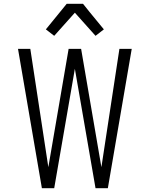

<svg xmlns="http://www.w3.org/2000/svg" viewBox="-20 -993 790 1013"><path d="M201 0 75 -735H140L235 -111L342 -735H408L515 -111L610 -735H675L549 0H484L375 -630L266 0ZM266 -804 222 -838 332 -973H418L454 -928L528 -838L484 -804L375 -926Z"/></svg>

Font: Iosevka Aile Light
Style: Regular
Weight: 300
Designer: Belleve Invis
Foundry: Belleve Invis
Version: Version 27.3.5; ttfautohint (v1.8.4)